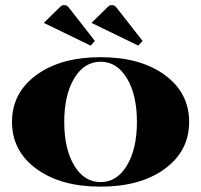

<svg xmlns="http://www.w3.org/2000/svg" viewBox="-20 -714 774 739"><path d="M332.2 -625.9 395.1 -687.5Q402.1 -694.5 410.4 -694.5Q420.9 -694.5 428.3 -684.9L528.8 -556.4L512.2 -538.5ZM148.6 -625.9 211.5 -687.5Q218.5 -694.5 226.8 -694.5Q237.3 -694.5 244.8 -684.9L345.3 -556.4L328.7 -538.5ZM265.7 -412.6Q227.3 -348.8 227.3 -244.8Q227.3 -140.7 265.7 -76.9Q304.2 -13.1 367.1 -13.1Q430.1 -13.1 468.5 -76.9Q507 -140.7 507 -244.8Q507 -348.8 468.5 -412.6Q430.1 -476.4 367.1 -476.4Q304.2 -476.4 265.7 -412.6ZM120 -64.2Q26.2 -132.9 26.2 -244.8Q26.2 -356.6 120 -425.3Q213.7 -493.9 367.1 -493.9Q520.5 -493.9 614.3 -425.3Q708 -356.6 708 -244.8Q708 -132.9 614.3 -64.2Q520.5 4.4 367.1 4.4Q213.7 4.4 120 -64.2Z"/></svg>

Font: Wabroye
Style: Medium
Weight: 500
Designer: gluk
Foundry: gluk
Version: Version 0.14